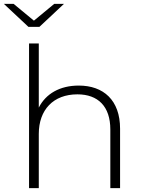

<svg xmlns="http://www.w3.org/2000/svg" viewBox="-43 -965 736 985"><path d="M235 -945C235 -945 285 -945 285 -945C285 -945 159 -827 159 -827C159 -827 103 -827 103 -827C103 -827 -23 -945 -23 -945C-23 -945 27 -945 27 -945C27 -945 131 -859 131 -859C131 -859 235 -945 235 -945ZM361 -526C488 -526 573 -451 573 -305C573 -305 573 0 573 0C573 0 523 0 523 0C523 0 523 -301 523 -301C523 -419 460 -481 354 -481C231 -481 156 -402 156 -278C156 -278 156 0 156 0C156 0 106 0 106 0C106 0 106 -742 106 -742C106 -742 156 -742 156 -742C156 -742 156 -413 156 -413C192 -484 264 -526 361 -526Z"/></svg>

Font: TamingNoise
Style: Regular
Weight: 500
Designer: Julieta Ulanovsky
Foundry: Julieta Ulanovsky
Version: ""